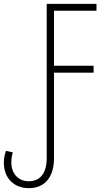

<svg xmlns="http://www.w3.org/2000/svg" viewBox="-26 -734 546 999"><path d="M124 245C209 245 255 185 255 89V-356H461V-392H255V-678H476V-714H217V88C217 168 183 209 123 209C71 209 33 171 33 111C33 88 37 69 41 59L5 51C-1 67 -6 89 -6 112C-6 195 49 245 124 245Z"/></svg>

Font: Noto Sans Mono ExtraCondensed ExtraLight
Style: Regular
Weight: 200
Width: 2
Designer: Monotype Design Team
Foundry: Monotype Imaging Inc.
Version: Version 2.014